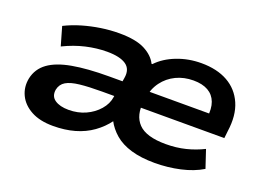

<svg xmlns="http://www.w3.org/2000/svg" viewBox="-82 -706 1245 911"><g transform="rotate(20 540.5 -250.5)"><path d="M240 10Q173 10 129 -14Q85 -38 66 -77.5Q47 -117 56 -163Q67 -214 109 -244.5Q151 -275 226 -288.5Q301 -302 410 -302H504L493 -223H404Q336 -223 291.5 -218Q247 -213 223.5 -199Q200 -185 194 -157Q188 -122 213.5 -104.5Q239 -87 283 -87Q330 -87 368.5 -104.5Q407 -122 433 -152Q459 -182 464 -217L481 -320Q489 -366 458 -387.5Q427 -409 362 -409Q310 -409 255.5 -396.5Q201 -384 146 -357L119 -451Q159 -471 203.5 -484Q248 -497 294.5 -504Q341 -511 387 -511Q470 -511 515.5 -487.5Q561 -464 579 -427H583Q620 -466 678 -488.5Q736 -511 801 -511Q880 -511 934.5 -480.5Q989 -450 1014.5 -391.5Q1040 -333 1028 -250L1024 -214H574L587 -299H937L914 -277Q921 -324 909 -356Q897 -388 868 -404.5Q839 -421 794 -421Q746 -421 706.5 -402Q667 -383 641 -348Q615 -313 607 -263L605 -249Q594 -174 633.5 -133Q673 -92 772 -92Q825 -92 871.5 -103.5Q918 -115 960 -136L990 -46Q944 -18 881.5 -4Q819 10 753 10Q684 10 633.5 -5Q583 -20 550.5 -48Q518 -76 500 -111H503Q476 -74 437 -46Q398 -18 348.5 -4Q299 10 240 10Z"/></g></svg>

Font: Nunito Sans 7pt SemiExpanded
Style: Bold Italic
Weight: 700
Width: 6
Italic angle: -9°
Designer: Vernon Adams
Foundry: Vernon Adams
Version: Version 3.101;gftools[0.9.27]